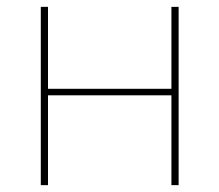

<svg xmlns="http://www.w3.org/2000/svg" viewBox="-20 -540 640 560"><path d="M99 0V-520H120V-281H480V-520H501V0H480V-262H120V0Z"/></svg>

Font: Iosevka Aile Thin
Style: Regular
Weight: 100
Designer: Belleve Invis
Foundry: Belleve Invis
Version: Version 31.1.0; ttfautohint (v1.8.4)